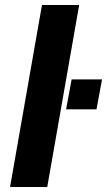

<svg xmlns="http://www.w3.org/2000/svg" viewBox="-20 -744 426 764"><path d="M20 0 147 -724H295L168 0ZM243 -309 265 -428H386L364 -309Z"/></svg>

Font: Archivo SemiExpanded
Style: Bold Italic
Weight: 700
Width: 6
Italic angle: -10°
Designer: Hector Gatti
Foundry: Omnibus-Type
Version: Version 2.001